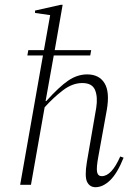

<svg xmlns="http://www.w3.org/2000/svg" viewBox="-20 -770 564 800"><path d="M64 0 159 -539H94L98 -561H163L189 -707L126 -716V-726L233 -750H241L208 -561H360L356 -539H204L170 -349H173Q226 -408 264 -434Q302 -460 343 -460Q393 -460 415.5 -423.5Q438 -387 425 -312L390 -119Q381 -71 384.5 -53.5Q388 -36 404 -36Q445 -36 481 -118L495 -113Q469 -48 439 -19Q409 10 378 10Q354 10 343 -12Q332 -34 342 -95L381 -321Q388 -366 376 -395Q364 -424 323 -424Q282 -424 242.5 -394Q203 -364 166 -323L109 0Z"/></svg>

Font: Spectral ExtraLight
Style: Italic
Weight: 275
Italic angle: -10°
Designer: Jean-Baptiste Levee
Foundry: Production Type
Version: Version 2.001